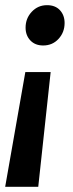

<svg xmlns="http://www.w3.org/2000/svg" viewBox="-41 -520 283 743"><path d="M58 -413Q58 -449 82 -474.5Q106 -500 141 -500Q173 -500 191 -480.5Q209 -461 209 -431Q209 -395 185.5 -369.5Q162 -344 126 -344Q95 -344 76.5 -363.5Q58 -383 58 -413ZM155 -241 107 203H-21L57 -241Z"/></svg>

Font: Fira Sans Extra Condensed Medium
Style: Italic
Weight: 500
Width: 3
Italic angle: -8°
Designer: Carrois Corporate & Edenspiekermann AG
Foundry: Carrois Corporate GbR & Edenspiekermann AG
Version: Version 4.203